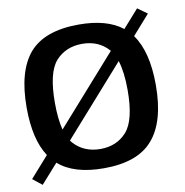

<svg xmlns="http://www.w3.org/2000/svg" viewBox="-75 -695 766 794"><g transform="rotate(-10 308.0 -297.5)"><path d="M2 -3 41 28 112.5 -52.5C155.5 -14.5 219 4.5 302.5 4.5C397.5 4.5 466.5 -20 509 -70C552 -119.5 573.5 -195.5 573.5 -298C573.5 -391.5 555.5 -463 520 -512L592.5 -594L552 -623L485.5 -548C442.5 -582 381.5 -599 302.5 -599C207 -599 138 -574.5 95 -525.5C52.5 -476 31 -400.5 31 -298C31 -209 47 -139.5 79.5 -90.5ZM302.5 -76.5C256 -76.5 219 -92.5 191 -123.5C188.5 -126.5 186 -129.5 184 -133L439.5 -421.5C449.5 -390 455 -348.5 455 -297.5C455 -213 441 -155 413 -123.5C385.5 -92.5 348.5 -76.5 302.5 -76.5ZM161.5 -183C153.5 -213.5 149.5 -251.5 149.5 -297.5C149.5 -382 163.5 -439.5 191 -471C219 -502 256 -518 302.5 -518C348.5 -518 385.5 -502 413 -471C413.5 -470 414.5 -469.5 415 -469Z"/></g></svg>

Font: Anybody Medium
Style: Regular
Weight: 500
Designer: Tyler Finck
Foundry: Etcetera Type Company
Version: Version 1.110